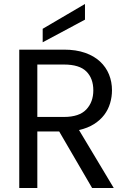

<svg xmlns="http://www.w3.org/2000/svg" viewBox="-20 -947 648 967"><path d="M450 -492Q450 -552 415 -587Q380 -622 302 -622H168V-358H302Q379 -358 414.5 -395.5Q450 -433 450 -492ZM302 -697Q363 -697 408.5 -681Q454 -665 484 -637Q514 -609 529 -572Q544 -535 544 -492Q544 -459 534.5 -427Q525 -395 505 -368.5Q485 -342 453.5 -322Q422 -302 378 -292L553 0H444L278 -285H168V0H77V-697ZM408 -927V-848L195 -734V-802Z"/></svg>

Font: Poppins
Style: Regular
Weight: 400
Designer: Ninad Kale (Devanagari), Jonny Pinhorn (Latin)
Foundry: Indian Type Foundry
Version: Version 3.002 2017